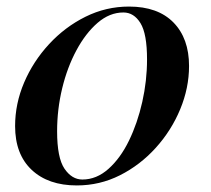

<svg xmlns="http://www.w3.org/2000/svg" viewBox="-20 -551 643 585"><path d="M373 -531Q461 -531 508.5 -482.5Q556 -434 556 -350Q556 -283 529 -218Q502 -153 454.5 -100.5Q407 -48 345.5 -17Q284 14 214 14Q127 14 76.5 -33.5Q26 -81 26 -167Q26 -235 53.5 -299.5Q81 -364 129.5 -416.5Q178 -469 240.5 -500Q303 -531 373 -531ZM356 -513Q314 -513 277.5 -481.5Q241 -450 213 -398Q185 -346 169.5 -282Q154 -218 154 -151Q154 -70 176.5 -37Q199 -4 231 -4Q274 -4 310.5 -36.5Q347 -69 373 -122.5Q399 -176 413.5 -240.5Q428 -305 428 -370Q428 -448 408 -480.5Q388 -513 356 -513Z"/></svg>

Font: Playfair Display SemiBold
Style: Italic
Weight: 600
Italic angle: -14°
Designer: Claus Eggers Sørensen
Foundry: Claus Eggers Sørensen
Version: Version 1.203